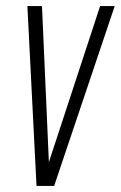

<svg xmlns="http://www.w3.org/2000/svg" viewBox="-20 -611 397 631"><path d="M100 0 70 -591H118L141 -70H138L309 -591H357L158 0Z"/></svg>

Font: Alumni Sans Light
Style: Italic
Weight: 300
Italic angle: -8°
Version: Version 1.016